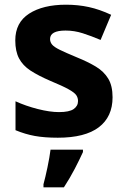

<svg xmlns="http://www.w3.org/2000/svg" viewBox="-20 -576 537 817"><path d="M459 -162Q459 -79 400.5 -34.5Q342 10 226 10Q169 10 128 2.5Q87 -5 46 -22V-145Q90 -125 141 -112Q192 -99 231 -99Q275 -99 293.5 -112Q312 -125 312 -146Q312 -160 304.5 -171Q297 -182 272 -196Q247 -210 194 -232Q143 -254 110 -275.5Q77 -297 61 -327.5Q45 -358 45 -404Q45 -480 104 -518Q163 -556 261 -556Q312 -556 358 -546Q404 -536 453 -513L408 -406Q368 -423 332 -434.5Q296 -446 259 -446Q193 -446 193 -410Q193 -397 201.5 -386.5Q210 -376 234.5 -364Q259 -352 307 -332Q354 -313 388 -292.5Q422 -272 440.5 -241.5Q459 -211 459 -162ZM333 71Q318 104 298 142.5Q278 181 252 221H165V208Q173 179 182 136Q191 93 195 61H333Z"/></svg>

Font: Noto Sans Bengali UI
Style: Bold
Weight: 700
Designer: Jelle Bosma - Monotype Design Team
Foundry: Monotype Imaging Inc.
Version: Version 2.003; ttfautohint (v1.8.4.7-5d5b)